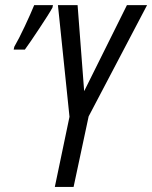

<svg xmlns="http://www.w3.org/2000/svg" viewBox="-20 -734 598 754"><path d="M195.3 0 252.9 -275.4 207.5 -713.9H284.7L310.5 -376L478.5 -713.9H557.6L328.1 -276.9L269 0ZM33.7 -539.1 36.1 -550.3Q44.4 -564.5 55.4 -585.9Q66.4 -607.4 77.6 -631.3Q88.9 -655.3 98.6 -677.2Q108.4 -699.2 114.3 -713.9H188L186 -704.1Q179.2 -691.4 165 -669.2Q150.9 -647 134 -621.6Q117.2 -596.2 102.1 -574Q86.9 -551.8 77.6 -539.1Z"/></svg>

Font: Open Sans Condensed
Style: Italic
Weight: 400
Width: 3
Italic angle: -12°
Designer: Monotype Design Team
Foundry: Monotype Imaging Inc.
Version: Version 3.000